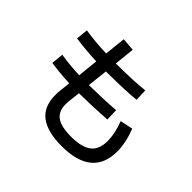

<svg xmlns="http://www.w3.org/2000/svg" viewBox="-182 -1074 1365 1365"><g transform="rotate(45 500.0 -392.0)"><path d="M847 -410Q866 -362 876.5 -312.5Q887 -263 887 -222Q887 33 580 33Q436 33 363.5 -22Q291 -77 291 -192Q291 -220 293 -235L302 -321Q187 -327 115 -339L124 -430Q218 -415 312 -412L328 -567Q220 -572 116 -586L125 -676Q229 -660 338 -657L355 -817L453 -809L437 -655Q633 -657 720 -668L724 -577Q641 -567 427 -565L410 -411Q563 -413 673 -422L676 -331Q549 -322 401 -320L391 -230Q389 -208 389 -199Q389 -127 434.5 -94.5Q480 -62 580 -62Q687 -62 736.5 -100.5Q786 -139 786 -225Q786 -298 751 -390Z"/></g></svg>

Font: IBM Plex Sans JP Medium
Style: Regular
Weight: 500
Designer: Mike Abbink; Paul van der Laan; Pieter van Rosmalen; Wujin Sim; Yejin Wi; Jinhee Kim; Boomi Park; Yona Kim; Kichan Ma
Foundry: Sandoll Inc.
Version: Version 1.001